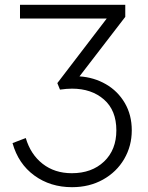

<svg xmlns="http://www.w3.org/2000/svg" viewBox="-20 -765 614 797"><path d="M32 -171 87 -192Q107 -124 157 -85Q207 -46 278 -46Q361 -46 412 -94.5Q463 -143 463 -224Q463 -307 411.5 -352Q360 -397 279 -397Q257 -397 229 -393L218 -420L423 -688H63V-745H500V-695L310 -448Q370 -444 419.5 -415.5Q469 -387 498 -337.5Q527 -288 527 -224Q527 -159 495.5 -105Q464 -51 407.5 -19.5Q351 12 279 12Q189 12 122.5 -36.5Q56 -85 32 -171Z"/></svg>

Font: BLUETTI 2.0 Extralight
Style: Roman
Weight: 200
Designer: Stijn de Vries
Foundry: tokotype
Version: Version 2.005;October 31, 2023;FontCreator 14.0.0.2814 64-bi